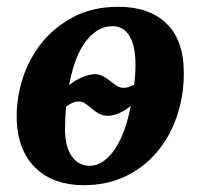

<svg xmlns="http://www.w3.org/2000/svg" viewBox="-20 -532 589 564"><path d="M29 -192Q29 -246 47 -302.5Q65 -359 102 -405.5Q139 -452 195.5 -482Q252 -512 328 -512Q418 -512 469 -463Q520 -414 520 -317Q520 -251 500 -191.5Q480 -132 442 -86.5Q404 -41 349.5 -14.5Q295 12 225 12Q183 12 147 -0.5Q111 -13 84.5 -38.5Q58 -64 43.5 -102Q29 -140 29 -192ZM311 -455Q284 -455 263 -440.5Q242 -426 226 -402Q210 -378 199.5 -346.5Q189 -315 183 -282Q205 -299 224.5 -306.5Q244 -314 258 -314Q273 -314 284 -307.5Q295 -301 304.5 -293.5Q314 -286 323 -280Q332 -274 344 -274Q356 -274 374 -283Q376 -297 377 -312Q378 -327 378 -342Q378 -397 360.5 -426Q343 -455 311 -455ZM210 -234Q195 -234 174 -219Q171 -184 171 -153Q171 -102 190.5 -73.5Q210 -45 244 -45Q265 -45 284 -58.5Q303 -72 318.5 -95.5Q334 -119 345.5 -151Q357 -183 364 -221Q328 -192 297 -192Q281 -192 270 -198.5Q259 -205 249.5 -213Q240 -221 231 -227.5Q222 -234 210 -234Z"/></svg>

Font: PT Serif
Style: Bold Italic
Weight: 700
Italic angle: -12°
Designer: A.Korolkova, O.Umpeleva, V.Yefimov
Foundry: ParaType Ltd
Version: Version 1.000W OFL